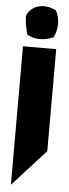

<svg xmlns="http://www.w3.org/2000/svg" viewBox="-64 -837 375 1048"><g transform="rotate(5 123.5 -312.5)"><path d="M38 181 220 -19V-578H38ZM40 -745C40 -711 46 -677 55 -647L57 -643L61 -641C80 -631 102 -625 126 -625C152 -625 177 -631 197 -641L201 -642L202 -646C212 -666 218 -690 218 -716C218 -741 212 -765 202 -785L201 -788L197 -790C178 -800 156 -806 132 -806C90 -806 54 -781 41 -749L40 -747Z"/></g></svg>

Font: Rabbid Highway Sign IV
Style: Blk
Weight: 400
Foundry: Cannot Into Space Fonts
Version: Version 0.277